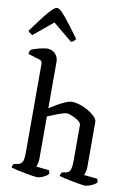

<svg xmlns="http://www.w3.org/2000/svg" viewBox="-116 -1128 829 1196"><g transform="rotate(10 299.0 -530.0)"><path d="M204 0Q196 0 174 -3.5Q152 -7 125.5 -12Q99 -17 75 -22.5Q51 -28 39 -32Q39 -40 42.5 -46.5Q46 -53 48 -56L75 -61Q92 -64 101 -79Q110 -94 110 -139V-700Q110 -708 106.5 -714.5Q103 -721 94 -724L19 -747Q20 -757 23 -764.5Q26 -772 28 -774Q39 -780 59 -786Q79 -792 99.5 -796Q120 -800 131 -800Q160 -800 180 -779.5Q200 -759 200 -730V-435Q223 -450 249 -465Q275 -480 299 -490Q323 -500 341 -500Q363 -500 391 -491Q419 -482 444.5 -466.5Q470 -451 486.5 -434.5Q503 -418 503 -401V-120Q503 -99 499 -84.5Q495 -70 492 -64L575 -56Q577 -53 579.5 -47Q582 -41 582 -33Q576 -25 562 -17.5Q548 -10 533 -5Q518 0 508 0Q500 0 478.5 -3.5Q457 -7 429.5 -12Q402 -17 378.5 -22.5Q355 -28 343 -32Q343 -39 346.5 -45.5Q350 -52 353 -56L379 -61Q389 -63 396 -69Q403 -75 407.5 -91.5Q412 -108 412 -139V-366Q412 -376 401 -386.5Q390 -397 373.5 -405.5Q357 -414 342 -419Q327 -424 319 -424Q312 -424 296 -419.5Q280 -415 261 -407.5Q242 -400 225.5 -393.5Q209 -387 200 -383V-122Q200 -101 196.5 -85.5Q193 -70 189 -64L270 -56Q272 -53 274 -47Q276 -41 276 -33Q271 -26 258 -18Q245 -10 230 -5Q215 0 204 0ZM23 -867Q13 -871 5.5 -877Q-2 -883 -5 -890Q35 -944 64 -982Q93 -1020 113.5 -1040Q134 -1060 146 -1060Q159 -1060 179.5 -1039Q200 -1018 229 -980Q258 -942 296 -890Q293 -885 286 -877.5Q279 -870 267 -867L145 -968Z"/></g></svg>

Font: Texturina 12pt
Style: Regular
Weight: 400
Designer: Guillermo Torres Carreño
Foundry: Omnibus-Type
Version: Version 1.002